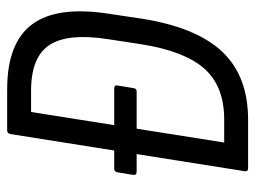

<svg xmlns="http://www.w3.org/2000/svg" viewBox="-106 -588 695 522"><g transform="rotate(-90 241.0 -327.5)"><path d="M35 -303Q25 -303 26 -312L33 -355Q35 -364 42 -364H92H261Q271 -364 269 -355L262 -312Q261 -303 253 -303ZM44 0Q35 0 36 -9L137 -646Q139 -655 146 -655H259Q385 -655 435.5 -587Q486 -519 464 -378L451 -291Q428 -142 361.5 -71Q295 0 176 0ZM114 -65H177Q266 -65 314 -118Q362 -171 381 -289L395 -381Q412 -489 379.5 -539.5Q347 -590 255 -590H197Z"/></g></svg>

Font: Sofia Sans Condensed
Style: Italic
Weight: 400
Italic angle: -9°
Designer: Botio Nikoltchev, Ani Petrova
Foundry: lettersoup
Version: Version 4.101